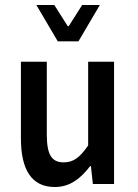

<svg xmlns="http://www.w3.org/2000/svg" viewBox="-20 -739 553 771"><path d="M64 -183C64 -59 106 12 200 12C260 12 303 -21 342 -72H345L353 0H438V-491H334V-155C301 -107 275 -87 236 -87C188 -87 168 -117 168 -198V-491H64ZM212 -573H295L381 -719H310L256 -634H252L198 -719H126Z"/></svg>

Font: Falling Sky
Style: Condensed
Weight: 400
Designer: Paul D. Hunt
Foundry: Adobe Systems Incorporated
Version: Version 1.02